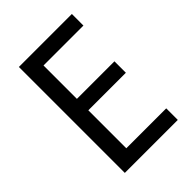

<svg xmlns="http://www.w3.org/2000/svg" viewBox="-207 -814 915 915"><g transform="rotate(-45 250.0 -357.0)"><path d="M445 0H88V-714H445V-636H176V-411H429V-334H176V-78H445Z"/></g></svg>

Font: Noto Sans Khmer SemiCondensed
Style: Regular
Weight: 400
Width: 4
Designer: Danh Hong and the Monotype Design Team
Foundry: Monotype Imaging Inc.
Version: Version 2.004